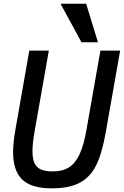

<svg xmlns="http://www.w3.org/2000/svg" viewBox="-20 -997 662 1026"><path d="M50 -184.5Q50 -233 61.5 -299L136.5 -726.5H241L165 -295.5Q153.5 -229.5 153.5 -189Q153.5 -149 164.5 -125.2Q175.5 -101.5 199 -91.2Q222.5 -81 261.5 -81Q314 -81 348.2 -102.5Q382.5 -124 405 -172Q427.5 -220 442 -303L516.5 -726.5H622L545.5 -292Q526 -180 494.8 -115.8Q463.5 -51.5 407.2 -21Q351 9.5 256 9.5Q148.5 9.5 99.2 -37.2Q50 -84 50 -184.5ZM303.5 -977H440.5L503.5 -771H415.5Z"/></svg>

Font: JuliaMono Medium
Style: Italic
Weight: 500
Italic angle: -9°
Monospace: yes
Designer: cormullion
Foundry: corm
Version: Version 0.054; ttfautohint (v1.8.4)